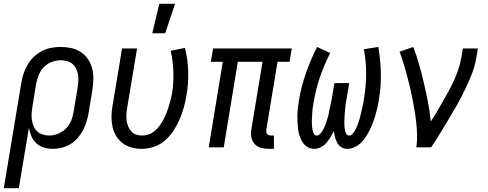

<svg xmlns="http://www.w3.org/2000/svg" viewBox="-48 -775 2568 1010"><path d="M-28 215 64 -339Q68 -364 76 -388Q84 -412 97 -434.5Q110 -457 129.5 -475.5Q149 -494 173 -506.5Q197 -519 221.5 -523.5Q246 -528 271 -528Q300 -528 327.5 -522Q355 -516 377.5 -501Q400 -486 415 -463.5Q430 -441 437 -414Q444 -387 443 -358.5Q442 -330 438 -301L418 -181Q414 -158 407 -134.5Q400 -111 388.5 -89.5Q377 -68 360.5 -49Q344 -30 322.5 -17Q301 -4 277 2Q253 8 230 8Q205 8 182.5 1Q160 -6 143.5 -21Q127 -36 117.5 -57.5Q108 -79 104 -102L51 215ZM211 -62Q235 -62 259 -72Q283 -82 301 -101Q319 -120 328 -144Q337 -168 340 -192L360 -312Q363 -330 364 -347.5Q365 -365 362.5 -381.5Q360 -398 353 -413Q346 -428 333.5 -438.5Q321 -449 304.5 -453.5Q288 -458 271 -458Q247 -458 222 -448Q197 -438 180 -419Q163 -400 154 -376Q145 -352 141 -328L123 -217Q120 -199 118.5 -181Q117 -163 119.5 -145.5Q122 -128 128.5 -112Q135 -96 147 -84.5Q159 -73 176 -67.5Q193 -62 211 -62Z M753 -600 790 -755H873L821 -600ZM698 8Q670 8 644 1Q618 -6 597 -22Q576 -38 562.5 -60.5Q549 -83 543.5 -109Q538 -135 538.5 -163Q539 -191 544 -219L594 -520H673L621 -208Q618 -191 617 -174.5Q616 -158 618 -142Q620 -126 626 -111Q632 -96 642 -84.5Q652 -73 667 -67.5Q682 -62 699 -62Q717 -62 734.5 -68Q752 -74 766.5 -86.5Q781 -99 792 -114.5Q803 -130 812 -146.5Q821 -163 827.5 -180Q834 -197 839.5 -214.5Q845 -232 849.5 -249.5Q854 -267 857 -284Q866 -342 864 -398.5Q862 -455 850 -508L925 -523Q940 -464 942 -400.5Q944 -337 933 -273Q928 -242 919 -210Q910 -178 897 -147.5Q884 -117 865 -88Q846 -59 820.5 -36.5Q795 -14 762.5 -3Q730 8 698 8Z M1366 8Q1345 8 1325 2.5Q1305 -3 1292 -17Q1279 -31 1274.5 -51Q1270 -71 1274 -93L1333 -450H1203L1129 0H1050L1124 -450H1061L1073 -520H1487L1475 -450H1412L1353 -93Q1352 -86 1352.5 -80Q1353 -74 1357 -70Q1361 -66 1366.5 -64Q1372 -62 1378 -62H1393V8Z M1605 8Q1585 8 1569.5 -1.5Q1554 -11 1544 -26Q1534 -41 1528 -59Q1522 -77 1520 -95.5Q1518 -114 1517 -133Q1516 -152 1516.5 -171.5Q1517 -191 1519.5 -210.5Q1522 -230 1525 -250Q1537 -321 1561.5 -391Q1586 -461 1620 -528L1689 -496Q1657 -434 1635 -369Q1613 -304 1602 -238Q1601 -229 1599 -219Q1597 -209 1596 -199.5Q1595 -190 1594.5 -180.5Q1594 -171 1593.5 -161.5Q1593 -152 1592.5 -142.5Q1592 -133 1592.5 -123.5Q1593 -114 1594 -105Q1595 -96 1597 -87Q1599 -78 1604 -70Q1609 -62 1619 -62Q1627 -62 1634.5 -69Q1642 -76 1647 -84.5Q1652 -93 1656 -101.5Q1660 -110 1663.5 -118.5Q1667 -127 1669.5 -136Q1672 -145 1675 -153.5Q1678 -162 1680 -171Q1682 -180 1683.5 -189Q1685 -198 1687 -207Q1689 -216 1691 -224.5Q1693 -233 1694.5 -242Q1696 -251 1698 -260L1711 -338H1789L1776 -260Q1774 -251 1772.5 -242Q1771 -233 1770 -224.5Q1769 -216 1768 -207Q1767 -198 1766.5 -189Q1766 -180 1765 -171.5Q1764 -163 1764 -154Q1764 -145 1763.5 -136Q1763 -127 1763.5 -118.5Q1764 -110 1765 -101.5Q1766 -93 1768 -85Q1770 -77 1775 -69.5Q1780 -62 1789 -62Q1798 -62 1805 -69.5Q1812 -77 1817 -85Q1822 -93 1826 -101.5Q1830 -110 1833 -118.5Q1836 -127 1839 -135.5Q1842 -144 1844.5 -153Q1847 -162 1849 -170.5Q1851 -179 1853 -188Q1855 -197 1857 -205.5Q1859 -214 1861 -223Q1863 -232 1864.5 -240.5Q1866 -249 1867 -258Q1878 -324 1878 -389Q1878 -454 1866 -516L1942 -528Q1954 -461 1955.5 -391Q1957 -321 1945 -250Q1942 -230 1937.5 -210.5Q1933 -191 1927.5 -171.5Q1922 -152 1915 -133Q1908 -114 1899 -95.5Q1890 -77 1879 -59Q1868 -41 1853 -26Q1838 -11 1818.5 -1.5Q1799 8 1779 8Q1762 8 1748 -0.5Q1734 -9 1726.5 -23Q1719 -37 1714.5 -53Q1710 -69 1708 -86Q1700 -69 1690.5 -53Q1681 -37 1668.5 -23Q1656 -9 1639 -0.5Q1622 8 1605 8Z M2142 0Q2147 -33 2146 -66Q2145 -99 2141.5 -131.5Q2138 -164 2132.5 -195.5Q2127 -227 2121 -258.5Q2115 -290 2107.5 -321Q2100 -352 2091.5 -383Q2083 -414 2074 -444Q2065 -474 2054 -503L2126 -528Q2144 -481 2157.5 -433Q2171 -385 2182.5 -336Q2194 -287 2203.5 -237Q2213 -187 2218 -136Q2236 -162 2251.5 -189Q2267 -216 2282.5 -243Q2298 -270 2313 -297.5Q2328 -325 2340.5 -353Q2353 -381 2363 -410Q2373 -439 2378 -468L2387 -520H2466L2457 -468Q2450 -427 2434 -386Q2418 -345 2399 -305.5Q2380 -266 2358.5 -227.5Q2337 -189 2314 -151Q2291 -113 2268 -75Q2245 -37 2220 0Z"/></svg>

Font: Iosevka Algr
Style: Italic
Weight: 400
Italic angle: -9°
Monospace: yes
Designer: Belleve Invis
Foundry: Belleve Invis
Version: Version 26.0.2; ttfautohint (v1.8.3)